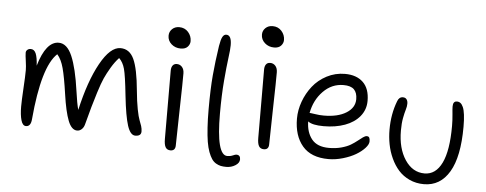

<svg xmlns="http://www.w3.org/2000/svg" viewBox="-53 -896 2844 1124"><g transform="rotate(5 1368.5 -334.5)"><path d="M119.1 -47.9Q99.1 -47.9 90.1 -79.6Q81.1 -111.3 81.1 -159.2Q81.1 -194.3 85.4 -267.1Q89.8 -339.8 89.8 -374Q89.8 -393.6 85 -427.2Q80.1 -460.9 80.1 -476.1Q80.1 -485.8 88.1 -492.9Q96.2 -500 107.9 -500Q128.9 -500 138.7 -476.6Q148.4 -453.1 150.9 -405.8Q193.4 -550.8 268.1 -550.8Q317.4 -550.8 347.4 -480.7Q377.4 -410.6 396 -276.9Q405.8 -205.1 416 -168.9Q454.6 -340.3 512.9 -445.6Q571.3 -550.8 630.9 -550.8Q684.6 -550.8 710.4 -494.9Q736.3 -439 748 -311Q753.9 -247.6 762.7 -202.6Q771.5 -157.7 778.6 -140.6Q785.6 -123.5 790.8 -107.2Q795.9 -90.8 795.9 -75.2Q795.9 -47.9 761.2 -47.9Q732.4 -47.9 714.8 -101.6Q697.3 -155.3 684.1 -276.9Q671.9 -393.6 661.4 -431.9Q650.9 -470.2 627.9 -492.2Q604 -466.8 583 -431.4Q562 -396 548.3 -365.7Q534.7 -335.4 517.1 -279.1Q499.5 -222.7 491 -191.9Q482.4 -161.1 462.9 -87.9Q458 -69.3 446 -58.6Q434.1 -47.9 419.9 -47.9Q386.7 -47.9 366.2 -100.1Q345.7 -152.3 331.1 -254.9Q316.9 -354 303.2 -404.8Q289.6 -455.6 265.1 -482.9Q178.2 -402.3 150.9 -90.8Q147.5 -47.9 119.1 -47.9Z M981.9 -579.1Q949.7 -579.1 927.2 -598.9Q904.8 -618.7 904.8 -647.9Q904.8 -671.4 921.4 -687.3Q938 -703.1 962.9 -703.1Q995.6 -703.1 1015.9 -680.2Q1036.1 -657.2 1036.1 -627Q1036.1 -608.4 1022.5 -593.8Q1008.8 -579.1 981.9 -579.1ZM974.1 20Q954.1 20 945.1 4.9Q936 -10.3 936 -43.9Q936 -168.9 935.5 -285.9Q935.1 -402.8 935.1 -444.8Q935.1 -464.4 943.4 -475.6Q951.7 -486.8 967.8 -486.8Q985.8 -486.8 998 -473.4Q1010.3 -460 1010.7 -436Q1011.2 -394.5 1007.1 -221.9Q1002.9 -49.3 1002.9 -12.2Q1002.9 20 974.1 20Z M1308.1 87.9Q1289.6 87.9 1275.4 85Q1261.2 82 1246.8 73.5Q1232.4 64.9 1222.2 49.8Q1211.9 34.7 1202.6 10Q1193.4 -14.6 1187.7 -48.8Q1182.1 -83 1179 -131.1Q1175.8 -179.2 1175.8 -240.2Q1175.8 -358.9 1182.9 -439.5Q1189.9 -520 1204.1 -613.8Q1210.4 -652.3 1219 -667.7Q1227.5 -683.1 1241.2 -683.1Q1272 -683.1 1272 -624Q1272 -598.1 1265.1 -547.6Q1258.3 -497.1 1251.2 -412.6Q1244.1 -328.1 1244.1 -220.2Q1244.1 23.9 1308.1 23.9Q1326.2 23.9 1340.6 17.6Q1355 11.2 1360.8 11.2Q1384.8 11.2 1384.8 37.1Q1384.8 58.1 1361.1 73Q1337.4 87.9 1308.1 87.9Z M1525.9 -632.8Q1493.7 -632.8 1471.2 -652.8Q1448.7 -672.9 1448.7 -702.1Q1448.7 -725.1 1465.3 -741Q1481.9 -756.8 1506.8 -756.8Q1539.6 -756.8 1559.8 -734.1Q1580.1 -711.4 1580.1 -681.2Q1580.1 -662.6 1566.4 -647.7Q1552.7 -632.8 1525.9 -632.8ZM1518.1 -34.2Q1498 -34.2 1489 -49.3Q1480 -64.5 1480 -98.1Q1480 -223.1 1479.5 -340.1Q1479 -457 1479 -499Q1479 -518.6 1487.3 -529.8Q1495.6 -541 1511.7 -541Q1529.8 -541 1542 -527.6Q1554.2 -514.2 1554.7 -490.2Q1555.2 -448.7 1551 -275.9Q1546.9 -103 1546.9 -65.9Q1546.9 -34.2 1518.1 -34.2Z M1899.9 -9.8Q1797.4 -9.8 1746.6 -69.6Q1695.8 -129.4 1695.8 -230Q1695.8 -280.3 1714.1 -330.6Q1732.4 -380.9 1764.9 -422.1Q1797.4 -463.4 1846.9 -489.3Q1896.5 -515.1 1953.6 -515.1Q2021.5 -515.1 2060.1 -478Q2098.6 -440.9 2098.6 -369.1Q2098.6 -317.4 2066.7 -278.3Q2034.7 -239.3 1979.7 -219.2Q1924.8 -199.2 1855 -199.2Q1787.6 -199.2 1762.7 -219.2Q1763.7 -154.8 1795.9 -115Q1828.1 -75.2 1897 -75.2Q1936.5 -75.2 1969.7 -84.2Q2002.9 -93.3 2024.2 -106.2Q2045.4 -119.1 2061.5 -132.1Q2077.6 -145 2090.3 -154.1Q2103 -163.1 2111.8 -163.1Q2122.6 -163.1 2126.7 -156.2Q2130.9 -149.4 2130.9 -133.8Q2130.9 -116.2 2110.8 -94.2Q2090.8 -72.3 2059.3 -53.7Q2027.8 -35.2 1984.6 -22.5Q1941.4 -9.8 1899.9 -9.8ZM1772.9 -269Q1776.9 -269 1801 -265.1Q1825.2 -261.2 1850.6 -261.2Q1932.6 -261.2 1982.2 -292Q2031.7 -322.8 2031.7 -373Q2031.7 -411.1 2012.5 -430.2Q1993.2 -449.2 1950.7 -449.2Q1881.8 -449.2 1831.3 -397.5Q1780.8 -345.7 1766.6 -269Z M2469.2 87.9Q2422.9 87.9 2384.3 70.1Q2345.7 52.2 2319.6 22.9Q2293.5 -6.3 2275.4 -45.7Q2257.3 -85 2249.3 -127Q2241.2 -168.9 2241.2 -212.9Q2241.2 -304.7 2271 -381.8Q2280.3 -408.2 2303.2 -408.2Q2317.4 -408.2 2324.7 -398.7Q2332 -389.2 2332 -373Q2332 -356.9 2325.9 -337.2Q2319.8 -317.4 2314 -286.9Q2308.1 -256.3 2308.1 -212.9Q2308.1 -108.9 2352.5 -42Q2397 24.9 2467.3 24.9Q2533.2 24.9 2568.6 -48.1Q2604 -121.1 2604 -266.1Q2604 -299.8 2600.6 -333.5Q2597.2 -367.2 2597.2 -379.9Q2597.2 -411.1 2620.1 -411.1Q2632.3 -411.1 2641.1 -404.5Q2649.9 -397.9 2657 -382.1Q2664.1 -366.2 2667.7 -337.4Q2671.4 -308.6 2671.4 -267.1Q2671.4 -90.8 2618.4 -1.5Q2565.4 87.9 2469.2 87.9Z"/></g></svg>

Font: Shantell Sans Bouncy
Style: Regular
Weight: 300
Designer: Stephen Nixon, Anya Danilova, Shantell Martin
Foundry: Arrow Type
Version: Version 1.006;[9816181b4]